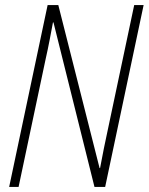

<svg xmlns="http://www.w3.org/2000/svg" viewBox="-20 -734 584 754"><path d="M16 0 167 -714H209L371 -74H373Q380 -112 388 -151.5Q396 -191 402 -218L507 -714H544L393 0H351L190 -646H188Q182 -614 175 -577.5Q168 -541 159 -501L53 0Z"/></svg>

Font: Noto Sans Condensed ExtraLight
Style: Italic
Weight: 200
Width: 3
Italic angle: -12°
Designer: Monotype Design Team
Foundry: Monotype Imaging Inc.
Version: Version 2.013; ttfautohint (v1.8.4.7-5d5b)